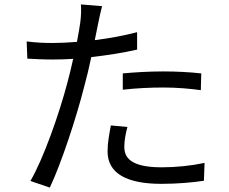

<svg xmlns="http://www.w3.org/2000/svg" viewBox="-20 -815 1040 871"><path d="M537 -482V-408C599 -415 660 -418 723 -418C781 -418 840 -413 891 -406L893 -482C839 -488 779 -491 720 -491C656 -491 590 -487 537 -482ZM558 -239 483 -246C475 -204 468 -167 468 -128C468 -29 554 19 712 19C785 19 851 13 905 5L908 -76C847 -63 778 -56 713 -56C570 -56 544 -102 544 -149C544 -175 549 -206 558 -239ZM221 -620C185 -620 149 -621 101 -627L104 -549C140 -547 176 -545 220 -545C248 -545 279 -546 312 -548C304 -512 295 -474 286 -441C249 -300 178 -97 118 6L206 36C258 -74 326 -280 362 -422C374 -466 385 -512 394 -556C464 -564 537 -575 602 -590V-669C541 -653 475 -641 410 -633L425 -707C429 -727 437 -765 443 -787L347 -795C349 -774 348 -740 344 -712C341 -692 336 -660 329 -625C290 -622 254 -620 221 -620Z"/></svg>

Font: Noto Sans HK
Style: Regular
Weight: 400
Designer: Ryoko NISHIZUKA 西塚涼子 (kana, bopomofo & ideographs); Paul D. Hunt (Latin, Greek & Cyrillic); Sandoll Communications 산돌커뮤니
Foundry: Adobe
Version: Version 2.004;hotconv 1.0.118;makeotfexe 2.5.65603